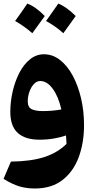

<svg xmlns="http://www.w3.org/2000/svg" viewBox="-20 -784 540 1091"><path d="M177.7 287.1Q132.8 287.1 92.8 275.9Q52.7 264.6 0 232.4L42 134.3Q156.7 132.8 231.4 108.6Q306.2 84.5 357.9 33.7Q357.4 21.5 356.7 10Q356 -1.5 355 -14.2Q323.7 -3.4 285.6 3.2Q247.6 9.8 204.1 9.8Q123 9.8 80.8 -28.8Q38.6 -67.4 38.6 -147.9Q38.6 -205.6 51.8 -263.4Q64.9 -321.3 89.6 -369.4Q114.3 -417.5 149.9 -446.5Q185.5 -475.6 230 -475.6Q279.3 -475.6 320.8 -443.4Q362.3 -411.1 392.8 -355Q423.3 -298.8 440.4 -226.3Q457.5 -153.8 457.5 -72.8Q457.5 27.8 427.2 109.4Q397 190.9 335 239Q272.9 287.1 177.7 287.1ZM328.6 -162.1Q312 -235.4 279.8 -279.5Q247.6 -323.7 208.5 -323.7Q188.5 -323.7 172.4 -306.2Q156.2 -288.6 147 -262Q137.7 -235.4 137.7 -208Q137.7 -174.8 159.7 -163.8Q181.6 -152.8 223.1 -152.8Q278.3 -152.8 328.6 -162.1ZM65.9 -664.6Q112.3 -729 135.3 -763.7Q183.1 -745.6 234.4 -692.9Q205.1 -651.9 163.6 -595.2Q117.7 -635.7 65.9 -664.6ZM241.7 -664.6Q272.9 -708 311.5 -763.7Q357.9 -745.1 410.2 -692.9Q366.2 -630.9 339.8 -595.2Q297.9 -633.8 241.7 -664.6Z"/></svg>

Font: Pinar-DS1-FD Bold
Style: Regular
Weight: 700
Designer: Amin Abedi
Version: Version 2.000